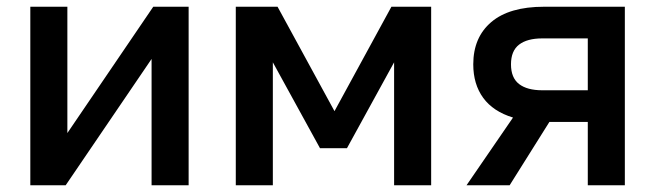

<svg xmlns="http://www.w3.org/2000/svg" viewBox="-20 -550 1945 570"><path d="M70 -530H180V-155L435 -530H540V0H430V-375L175 0H70Z M680 -530H804L973 -220L1142 -530H1260V0H1150V-365L1010 -110H930L790 -365V0H680Z M1385 -359Q1385 -439 1438.5 -484.5Q1492 -530 1595 -530H1835V0H1725V-188H1611L1493 0H1365L1503 -201Q1444 -219 1414.5 -259.5Q1385 -300 1385 -359ZM1590 -282H1725V-436H1590Q1545 -436 1521 -417.5Q1497 -399 1497 -359Q1497 -319 1521 -300.5Q1545 -282 1590 -282Z"/></svg>

Font: .
Style: 
Weight: 500
Designer: A.Korolkova, Vitaly Kuzmin
Foundry: ParaType Ltd
Version: Version 1.000; Glyphs 3.2, build 3192.0